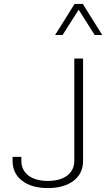

<svg xmlns="http://www.w3.org/2000/svg" viewBox="-20 -958 550 983"><path d="M403.8 -938H361.8L262.2 -778.8H300.3L382.8 -908.2L464.8 -778.8H503.4ZM225.1 4.9C280.3 4.9 324.2 -7.8 356.9 -32.7C389.2 -57.6 405.3 -91.3 405.3 -134.8V-658.2H360.4V-134.8C360.4 -70.3 308.6 -31.7 225.1 -31.7C141.1 -31.7 89.4 -70.3 89.4 -134.8V-154.8H44.4V-134.8C44.4 -91.3 60.5 -57.6 93.3 -32.7C125.5 -7.8 169.4 4.9 225.1 4.9Z"/></svg>

Font: Estedad ExtraLight
Style: Regular
Weight: 200
Designer: Amin Abedi
Version: Version 7.3